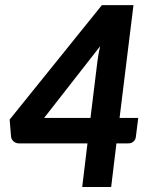

<svg xmlns="http://www.w3.org/2000/svg" viewBox="-20 -746 620 766"><path d="M457 -275.5H531.5L522 -200Q521 -189.5 513 -181.8Q505 -174 492.5 -174H444.5L423.5 0H308L329 -174H55.5Q43 -174 34 -182Q25 -190 24 -202L18.5 -269L386.5 -725.5H512.5ZM368.5 -500Q370 -514 372.8 -529.2Q375.5 -544.5 379.5 -561.5L156 -275.5H341Z"/></svg>

Font: Lato Heavy
Style: Italic
Weight: 800
Italic angle: -7°
Designer: Lukasz Dziedzic
Foundry: tyPoland Lukasz Dziedzic
Version: Version 2.007; 2014-02-27